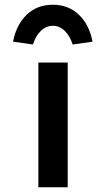

<svg xmlns="http://www.w3.org/2000/svg" viewBox="-20 -791 448 811"><path d="M142 0V-527H266V0ZM119 -603 35 -615Q49 -687 93 -729Q137 -771 203 -771Q269 -771 313 -729Q357 -687 371 -615L287 -603Q275 -640 253 -661Q231 -682 203 -682Q175 -682 153 -661Q131 -640 119 -603Z"/></svg>

Font: Lexend Giga Medium
Style: Regular
Weight: 500
Designer: Bonnie Shaver-Troup, Thomas Jockin
Foundry: Lexend
Version: Version 1.007